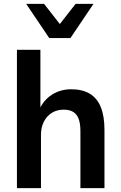

<svg xmlns="http://www.w3.org/2000/svg" viewBox="-20 -978 629 998"><path d="M68 0V-719H190V-405H183Q205 -457 249.5 -485.5Q294 -514 350 -514Q408 -514 446.5 -491Q485 -468 504 -421Q523 -374 523 -303V0H398V-297Q398 -335 389 -359.5Q380 -384 361 -396Q342 -408 311 -408Q276 -408 249.5 -391.5Q223 -375 208 -345.5Q193 -316 193 -278V0ZM236 -780 116 -958H209L291 -853L373 -958H466L346 -780Z"/></svg>

Font: Nunitoga
Style: Bold
Weight: 700
Designer: Vernon Adams
Foundry: Vernon Adams
Version: Version 1.0